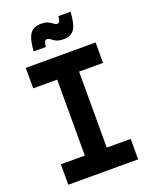

<svg xmlns="http://www.w3.org/2000/svg" viewBox="-186 -1138 971 1235"><g transform="rotate(-20 300.0 -520.5)"><path d="M61 0V-140H225V-660H61V-800H539V-660H375V-140H539V0ZM145 -882Q150 -965 173.5 -999Q197 -1033 249 -1033Q281 -1033 298.5 -1024Q316 -1015 327 -1006Q338 -997 349 -997Q360 -997 365 -1007Q370 -1017 372 -1041H455Q451 -958 428 -924Q405 -890 353 -890Q321 -890 303 -899.5Q285 -909 274 -918Q263 -927 251 -927Q241 -927 236 -917Q231 -907 228 -882Z"/></g></svg>

Font: Martian Mono Condensed SemiBold
Style: Regular
Weight: 600
Width: 3
Designer: Roman Shamin
Foundry: Evil Martians
Version: Version 1.000